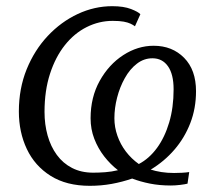

<svg xmlns="http://www.w3.org/2000/svg" viewBox="-20 -590 694 621"><path d="M270.5 11Q195 11 143.8 -21.2Q92.5 -53.5 66.8 -108Q41 -162.5 41 -229.5Q41 -303.5 66.2 -365.8Q91.5 -428 134.5 -473.8Q177.5 -519.5 231.5 -544.8Q285.5 -570 343 -570Q380 -570 403.8 -560.8Q427.5 -551.5 434 -544L416.5 -505Q410.5 -509.5 402 -513.5Q393.5 -517.5 380 -520Q366.5 -522.5 344.5 -522.5Q300.5 -522.5 260.5 -502.5Q220.5 -482.5 190 -444.2Q159.5 -406 141.8 -351.5Q124 -297 124 -228Q124 -187.5 134 -151.8Q144 -116 163.8 -89Q183.5 -62 213 -46.8Q242.5 -31.5 281.5 -31.5Q299.5 -31.5 320.2 -33Q341 -34.5 361.5 -39.5Q337 -58.5 317 -84.2Q297 -110 285 -141Q273 -172 273 -207.5Q273 -275.5 302.5 -328.5Q332 -381.5 378.8 -411.8Q425.5 -442 477 -442Q537 -442 575.5 -403Q614 -364 614 -295Q614 -239.5 595.5 -191.8Q577 -144 544.2 -106Q511.5 -68 467.5 -41.5Q483 -36.5 502 -33.5Q521 -30.5 543 -30.5Q553.5 -30.5 568.2 -31.2Q583 -32 592 -33.5L586.5 4Q579 6 563 8Q547 10 532.5 10Q496 10 464.8 3.8Q433.5 -2.5 407.5 -12.5Q375.5 -1.5 341.2 4.8Q307 11 270.5 11ZM473 -401.5Q445.5 -401.5 422.8 -384Q400 -366.5 383.8 -337.5Q367.5 -308.5 358.8 -274.5Q350 -240.5 350 -207.5Q350 -178.5 359.8 -150.8Q369.5 -123 387.2 -99.8Q405 -76.5 429 -59.5Q462.5 -77 487.8 -111.5Q513 -146 527.2 -194Q541.5 -242 541.5 -301Q541.5 -350 523.2 -375.8Q505 -401.5 473 -401.5Z"/></svg>

Font: Merriweather 7pt Light
Style: Italic
Weight: 300
Italic angle: -7.8°
Designer: Eben Sorkin
Foundry: Eben Sorkin
Version: Version 2.200;gftools[0.9.31]